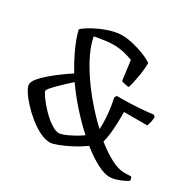

<svg xmlns="http://www.w3.org/2000/svg" viewBox="-155 -895 1094 1071"><g transform="rotate(30 392.5 -360.0)"><path d="M289.9 0Q258 0 222.1 -17.7Q186.1 -35.5 151.5 -63.6Q116.8 -91.7 88.3 -122.7Q59.8 -153.7 42.8 -180.7Q25.8 -207.7 25.8 -223Q25.8 -241 45.4 -264.5Q65 -288 95.2 -313.7Q125.3 -339.3 157 -362.3Q188.7 -385.3 214 -401.5Q180 -458.2 153.5 -514.9Q127 -571.6 113 -627Q122 -638 146.8 -653.5Q171.5 -669 205 -684.5Q238.5 -700 274.4 -710Q310.4 -720 342 -720Q372.8 -720 411.1 -711Q449.4 -702 485.2 -688Q521 -674 543 -658Q542 -611.1 533 -563.2Q524 -515.2 516 -488.5Q506.2 -488.5 496.4 -490.2Q486.7 -492 478.6 -494.5Q470.5 -497 466.7 -498.2L450.2 -625.3Q418.5 -637 391.7 -643Q364.9 -649 338 -650.1Q311 -651.3 279.1 -647.3Q247.1 -643.4 205.1 -635.5Q213.2 -588.8 239.5 -533.2Q265.8 -477.6 305.8 -419.3Q345.7 -361 393.7 -305.5Q441.6 -250 491.9 -203.5Q494 -238.9 491.6 -274.8Q489.3 -310.7 484.5 -342.8Q479.6 -375 474.4 -397.6L482.2 -412H509.2Q560.4 -412 616.8 -415.6Q673.2 -419.2 714 -425L724.5 -415.4Q723.5 -392.2 719.2 -376.9Q715 -361.5 712 -354.5H562Q563 -323.4 561.7 -286.5Q560.5 -249.6 556.7 -215Q552.9 -180.5 545.4 -154.5Q597.8 -112.5 646 -87.1Q694.1 -61.8 731.1 -61.8Q740.6 -61.8 751.2 -62Q761.8 -62.3 776.7 -63.2Q778.7 -61.2 781.2 -54.1Q783.7 -47 783.7 -39Q780.7 -36 762.5 -26.5Q744.3 -17 719.3 -8.5Q694.3 0 669.5 0Q638.7 0 590.9 -25Q543.1 -50 488.4 -93.9Q451.2 -66.9 410.3 -45.6Q369.4 -24.3 336.5 -12.2Q303.6 0 289.9 0ZM307.2 -70.2Q317.2 -70.2 339.5 -78.8Q361.8 -87.5 389.2 -102.5Q416.6 -117.5 441.3 -134.7Q388.5 -182.4 336.4 -240.3Q284.4 -298.2 240.4 -361.3Q223.2 -346 203.1 -327.1Q183 -308.1 164.5 -289.9Q146.1 -271.7 134.6 -257.8Q123 -244 123 -238Q123 -230.8 135.5 -212.1Q147.9 -193.4 168.1 -169.3Q188.3 -145.3 212.7 -122.6Q237.2 -99.9 261.9 -85.1Q286.6 -70.2 307.2 -70.2Z"/></g></svg>

Font: Texturina Medium
Style: Regular
Weight: 500
Designer: Guillermo Torres Carreño
Foundry: Omnibus-Type
Version: Version 1.003